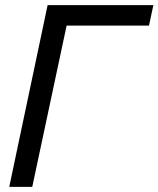

<svg xmlns="http://www.w3.org/2000/svg" viewBox="-20 -730 619 750"><path d="M16.1 0 166 -710H579.1L562 -629.9H240.2L106 0Z"/></svg>

Font: Rawline Medium
Style: Italic
Weight: 500
Italic angle: -12°
Designer: Matt McInerney, Pablo Impallari, Rodrigo Fuenzalida
Foundry: Matt McInerney, Pablo Impallari, Rodrigo Fuenzalida
Version: Version 4.020;PS 004.020;hotconv 1.0.88;makeotf.lib2.5.64775